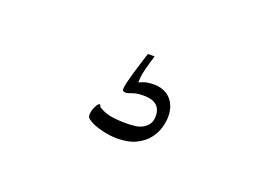

<svg xmlns="http://www.w3.org/2000/svg" viewBox="-39 -78 377 275"><g transform="rotate(20 150.0 59.5)"><path d="M161.1 -4.9Q157.2 7.8 154.5 18.3Q151.9 28.8 151.9 38.1Q154.8 36.6 160.2 34.9Q165.5 33.2 173.8 33.2Q190.4 33.2 199.7 43.2Q209 53.2 209 69.8Q209 77.1 206.3 86.7Q203.6 96.2 197 104.5Q190.4 112.8 179 118.4Q167.5 124 149.9 124Q146 124 140.1 123.3Q134.3 122.6 127.9 121.1Q121.6 119.6 115.2 117.2Q108.9 114.7 104 110.8Q101.6 108.9 102.1 103.8Q102.5 98.6 104.7 93.8Q106.9 88.9 109.4 86.9Q111.8 85 112.8 89.8Q121.1 95.2 131.1 97.2Q141.1 99.1 155.8 99.1Q161.6 99.1 168.2 98.4Q174.8 97.7 179.9 95Q185.1 92.3 188.5 87.6Q191.9 83 191.9 75.2Q191.9 53.2 166 53.2Q154.8 53.2 148.9 55.7Q143.1 58.1 139.2 58.1Q137.7 58.1 136.2 57.4Q134.8 56.6 134.8 54.2Q134.8 50.8 136.5 43.7Q138.2 36.6 140.6 28.3Q143.1 20 145.8 11.2Q148.4 2.4 150.9 -4.9Z"/></g></svg>

Font: Stalemate
Style: Regular
Weight: 400
Designer: Astigmatic (AOETI)
Foundry: Astigmatic (AOETI)
Version: Version 001.000